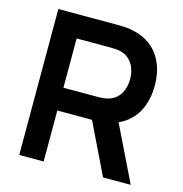

<svg xmlns="http://www.w3.org/2000/svg" viewBox="-106 -818 873 915"><g transform="rotate(15 330.0 -360.0)"><path d="M70 0H190.5V-251.5H361.5L483.5 0H620L487 -273C569 -309.5 608.5 -388.5 608.5 -485.5C608.5 -604.5 550 -696.5 425 -716C406.5 -719 381.5 -720 367.5 -720H70ZM190.5 -364V-607H362.5C376 -607 394 -606 408 -602.5C468 -587 487 -531.5 487 -485.5C487 -439.5 468 -384 408 -369C394 -365 376 -364 362.5 -364Z"/></g></svg>

Font: Manrope
Style: Bold
Weight: 700
Designer: Mikhail Sharanda
Foundry: Mikhail Sharanda
Version: Version 4.505;FEAKit 1.0